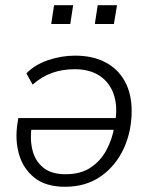

<svg xmlns="http://www.w3.org/2000/svg" viewBox="-20 -707 575 735"><path d="M229 8Q155 8 111.5 -27Q68 -62 52.5 -117.5Q37 -173 47 -235L50 -255H439L432 -210H82L101 -223Q94 -173 104.5 -131.5Q115 -90 146 -65Q177 -40 231 -40Q290 -40 328.5 -66.5Q367 -93 388.5 -134.5Q410 -176 417 -219L421 -240Q431 -300 415.5 -345.5Q400 -391 362 -416.5Q324 -442 266 -442Q219 -442 179.5 -428Q140 -414 105 -383L81 -426Q114 -460 165 -477Q216 -494 267 -494Q335 -494 383.5 -468.5Q432 -443 458 -395.5Q484 -348 484 -283Q484 -204 453.5 -138Q423 -72 366 -32Q309 8 229 8ZM343 -615 354 -687H428L416 -615ZM176 -615 187 -687H260L249 -615Z"/></svg>

Font: Nunito Sans 12pt Light
Style: Italic
Weight: 300
Italic angle: -9°
Designer: Vernon Adams
Foundry: Vernon Adams
Version: Version 3.101;gftools[0.9.27]